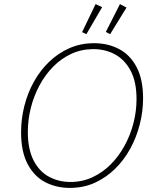

<svg xmlns="http://www.w3.org/2000/svg" viewBox="-20 -911 774 938"><path d="M321 7Q255 7 201 -21Q147 -49 115 -109.5Q83 -170 83 -265Q83 -330 99 -393.5Q115 -457 146 -512.5Q177 -568 221 -610Q265 -652 320 -676Q375 -700 440 -700Q507 -700 561.5 -671.5Q616 -643 647.5 -583Q679 -523 679 -430Q679 -367 663 -304Q647 -241 616.5 -185Q586 -129 542 -86Q498 -43 443 -18Q388 7 321 7ZM324 -22Q382 -22 431.5 -45Q481 -68 520.5 -107.5Q560 -147 588.5 -199Q617 -251 632 -309.5Q647 -368 647 -427Q647 -511 618.5 -565Q590 -619 542.5 -645Q495 -671 436 -671Q378 -671 328.5 -648Q279 -625 240 -585.5Q201 -546 173 -494Q145 -442 130.5 -383.5Q116 -325 116 -266Q116 -183 143.5 -128.5Q171 -74 218.5 -48Q266 -22 324 -22ZM518 -744 497 -755 566 -891 598 -874ZM402 -744 381 -754 447 -891 479 -876Z"/></svg>

Font: Bitter Thin ExtraLight
Style: Italic
Weight: 250
Italic angle: -9°
Version: Version 2.002